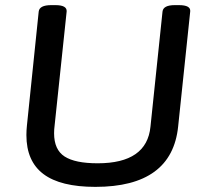

<svg xmlns="http://www.w3.org/2000/svg" viewBox="-20 -722 806 749"><path d="M352 7Q216 7 149.5 -43Q83 -93 83 -195Q83 -213 85 -232L131 -677Q134 -702 180 -702H196Q242 -702 240 -677L193 -232Q192 -224 191.5 -217Q191 -210 191 -202Q191 -138 232 -111.5Q273 -85 361 -85Q553 -85 567 -228L614 -677Q617 -702 662 -702H678Q725 -702 722 -677L675 -229Q651 7 352 7Z"/></svg>

Font: Asap Semi Expanded Semi Expanded Medium
Style: Italic
Weight: 500
Width: 6
Italic angle: -6°
Designer: Pablo Cosgaya
Foundry: Omnibus-Type
Version: Version 3.001; ttfautohint (v1.8.4.7-5d5b)